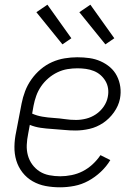

<svg xmlns="http://www.w3.org/2000/svg" viewBox="-20 -786 590 818"><path d="M236 12Q204 12 174.5 6.5Q145 1 119.5 -13.5Q94 -28 76 -51Q58 -74 49.5 -102Q41 -130 41.5 -161.5Q42 -193 49 -225L72 -345Q77 -371 87 -397.5Q97 -424 114 -448Q131 -472 153.5 -491Q176 -510 202 -521.5Q228 -533 255.5 -537.5Q283 -542 309 -542Q336 -542 361 -538.5Q386 -535 408.5 -525Q431 -515 449 -499.5Q467 -484 478 -462.5Q489 -441 492.5 -416Q496 -391 491 -365Q485 -335 465.5 -307.5Q446 -280 419 -262Q392 -244 361.5 -237Q331 -230 302 -230Q277 -230 252.5 -232.5Q228 -235 202.5 -236.5Q177 -238 153 -241.5Q129 -245 107 -254L100 -216Q95 -192 94 -168.5Q93 -145 99 -123.5Q105 -102 118 -84.5Q131 -67 149 -55.5Q167 -44 190 -39.5Q213 -35 237 -35Q260 -35 285 -40Q310 -45 332.5 -56.5Q355 -68 374.5 -86Q394 -104 408 -125L450 -104Q434 -77 409.5 -54Q385 -31 356.5 -15.5Q328 0 297 6Q266 12 236 12ZM304 -275Q325 -275 347 -280.5Q369 -286 388.5 -299Q408 -312 421.5 -331.5Q435 -351 439 -372Q443 -391 440.5 -408.5Q438 -426 429.5 -440.5Q421 -455 408.5 -466Q396 -477 380 -483.5Q364 -490 346 -492.5Q328 -495 310 -495Q289 -495 267.5 -491.5Q246 -488 225 -478Q204 -468 186 -452.5Q168 -437 155 -418Q142 -399 134.5 -378Q127 -357 123 -336L117 -302Q137 -293 160.5 -289Q184 -285 208.5 -283.5Q233 -282 256.5 -278.5Q280 -275 304 -275ZM429 -597 318 -734 365 -766 467 -623ZM246 -597 135 -734 182 -766 284 -623Z"/></svg>

Font: Lode Dark Term
Style: Italic
Weight: 400
Italic angle: -11°
Monospace: yes
Designer: Belleve Invis
Foundry: Belleve Invis
Version: Version 29.2.0